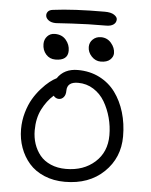

<svg xmlns="http://www.w3.org/2000/svg" viewBox="-59 -975 767 978"><g transform="rotate(5 324.5 -486.5)"><path d="M193.8 -847.2Q169.4 -847.2 155.3 -858.2Q141.1 -869.1 141.1 -883.8Q141.1 -894 148.4 -902.6Q155.8 -911.1 172.9 -913.1Q276.9 -926.8 437 -926.8Q468.8 -926.8 484.9 -916Q501 -905.3 501 -893.1Q501 -876.5 487.5 -866.7Q474.1 -856.9 450.2 -856.9Q353.5 -856.9 274.9 -852.1Q196.3 -847.2 193.8 -847.2ZM438 -671.9Q411.1 -671.9 391.1 -693.1Q371.1 -714.4 371.1 -741.2Q371.1 -764.2 387.7 -780Q404.3 -795.9 429.2 -795.9Q460.9 -795.9 481.4 -772Q502 -748 502 -720.2Q502 -701.7 485.8 -686.8Q469.7 -671.9 438 -671.9ZM207 -662.1Q177.7 -662.1 158.9 -683.3Q140.1 -704.6 140.1 -735.8Q140.1 -759.3 155 -775.6Q169.9 -792 193.8 -792Q230 -792 250.5 -767.8Q271 -743.7 271 -712.9Q271 -662.1 207 -662.1ZM309.1 -45.9Q251 -45.9 203.6 -65.9Q156.2 -85.9 126.2 -120.4Q96.2 -154.8 80.1 -199.5Q64 -244.1 64 -293.9Q64 -337.9 75.9 -379.2Q87.9 -420.4 105.5 -450.2Q123 -480 145.5 -505.1Q168 -530.3 187 -545.2Q206.1 -560.1 222.2 -567.9Q256.8 -619.1 326.2 -619.1Q387.7 -619.1 437.3 -594Q486.8 -568.8 518.8 -525.4Q550.8 -481.9 567.9 -424.8Q585 -367.7 585 -301.8Q585 -192.4 508.8 -119.1Q432.6 -45.9 309.1 -45.9ZM133.8 -293.9Q133.8 -257.3 144.5 -225.1Q155.3 -192.9 176 -167.2Q196.8 -141.6 231.2 -126.7Q265.6 -111.8 309.1 -111.8Q398.9 -111.8 457 -163.8Q515.1 -215.8 515.1 -301.8Q515.1 -347.2 503.4 -390.9Q491.7 -434.6 470 -471.7Q448.2 -508.8 412.6 -531.5Q377 -554.2 333 -554.2Q276.9 -554.2 276.9 -508.8Q276.9 -487.3 266.8 -475.6Q256.8 -463.9 242.2 -463.9Q226.1 -463.9 214.8 -478Q180.7 -448.2 157.2 -402.1Q133.8 -356 133.8 -293.9Z"/></g></svg>

Font: Shantell Sans Irregular
Style: Regular
Weight: 300
Designer: Stephen Nixon, Anya Danilova, Shantell Martin
Foundry: Arrow Type
Version: Version 1.006;[9816181b4]